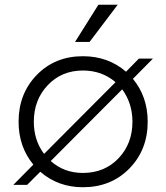

<svg xmlns="http://www.w3.org/2000/svg" viewBox="-20 -776 698 806"><path d="M328 10Q224 10 149 -55L94 0H36L120 -85Q58 -160 58 -265Q58 -383 134.5 -461.5Q211 -540 328 -540Q434 -540 509 -475L563 -530H622L538 -445Q600 -370 600 -265Q600 -147 523 -68.5Q446 10 328 10ZM122 -265Q122 -187 165 -130L465 -431Q408 -480 328 -480Q239 -480 180.5 -418.5Q122 -357 122 -265ZM328 -50Q419 -50 477.5 -111.5Q536 -173 536 -265Q536 -342 493 -401L193 -100Q249 -50 328 -50ZM393 -756H474L356 -600H295Z"/></svg>

Font: Roundo
Style: Regular
Weight: 400
Designer: Namrata Goyal (Gurmukhi), Shiva Nallaperumal (Latin)
Foundry: Indian Type Foundry
Version: Version 1.000;PS 1.0;hotconv 1.0.88;makeotf.lib2.5.647800